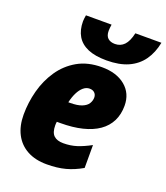

<svg xmlns="http://www.w3.org/2000/svg" viewBox="-145 -887 863 997"><g transform="rotate(20 287.0 -388.5)"><path d="M229.5 9.8Q166.5 9.8 121.6 -14.6Q76.7 -39.1 53 -84.5Q29.3 -129.9 29.3 -192.4Q29.3 -258.8 46.6 -324.5Q64 -390.1 100.6 -444.1Q137.2 -498 193.6 -530.3Q250 -562.5 327.6 -562.5Q409.2 -562.5 457.8 -522.2Q506.3 -481.9 506.3 -414.1Q506.3 -366.2 487.8 -329.1Q469.2 -292 433.1 -266.8Q397 -241.7 344.5 -228.8Q292 -215.8 223.6 -215.8H204.1Q203.1 -210.4 202.9 -205.3Q202.6 -200.2 202.6 -195.8Q202.6 -156.7 220.5 -139.6Q238.3 -122.6 273.4 -122.6Q312.5 -122.6 345.9 -133.1Q379.4 -143.6 421.9 -166.5V-40Q377.4 -14.2 332.5 -2.2Q287.6 9.8 229.5 9.8ZM225.6 -331.5H233.9Q276.4 -331.5 300.3 -341.3Q324.2 -351.1 334 -366.9Q343.8 -382.8 343.8 -400.4Q343.8 -416 333.7 -426Q323.7 -436 305.7 -436Q287.6 -436 271.7 -422.6Q255.9 -409.2 244.1 -385.5Q232.4 -361.8 225.6 -331.5ZM336.4 -603.5Q273.9 -603.5 233.4 -620.8Q192.9 -638.2 173.1 -671.6Q153.3 -705.1 153.3 -752.9Q153.3 -758.8 154.5 -769Q155.8 -779.3 157.2 -787.1H298.8Q297.4 -778.3 296.4 -768.8Q295.4 -759.3 295.4 -752Q295.4 -724.6 309.6 -711.7Q323.7 -698.7 349.1 -698.7Q379.4 -698.7 399.7 -719.7Q419.9 -740.7 430.2 -787.1H574.2Q563 -729.5 533.7 -688.2Q504.4 -647 455.8 -625.2Q407.2 -603.5 336.4 -603.5Z"/></g></svg>

Font: Open Sans SemiCondensed ExtraBold
Style: Italic
Weight: 800
Width: 4
Italic angle: -12°
Designer: Monotype Design Team
Foundry: Monotype Imaging Inc.
Version: Version 3.003